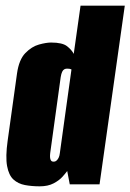

<svg xmlns="http://www.w3.org/2000/svg" viewBox="-20 -650 460 677"><path d="M120 7Q92 7 68 2.5Q44 -2 27.5 -17Q11 -32 5 -64.5Q-1 -97 7 -154L40 -391Q47 -440 69.5 -463Q92 -486 117.5 -493Q143 -500 160 -500Q200 -500 216.5 -487Q233 -474 240 -460L264 -630H420L331 0H226L217 -47Q212 -40 200.5 -27Q189 -14 169 -3.5Q149 7 120 7ZM169 -80Q173 -80 176 -81.5Q179 -83 182 -86.5Q185 -90 187.5 -95.5Q190 -101 191 -110Q201 -184 211.5 -258Q222 -332 232 -405Q232 -405 230 -406Q228 -407 224.5 -407.5Q221 -408 216 -408Q211 -408 206.5 -405.5Q202 -403 199 -396.5Q196 -390 194 -378L157 -110Q156 -101 156.5 -95.5Q157 -90 158.5 -86.5Q160 -83 162.5 -81.5Q165 -80 169 -80Z"/></svg>

Font: Alumni Sans Black
Style: Italic
Weight: 900
Italic angle: -8°
Version: Version 1.016